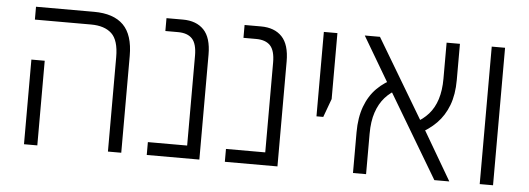

<svg xmlns="http://www.w3.org/2000/svg" viewBox="-43 -703 2254 818"><g transform="rotate(5 1084.0 -294.0)"><path d="M440 0V-404Q440 -476 409.5 -504.5Q379 -533 321 -533H81V-588H329Q413 -588 455 -546Q497 -504 497 -414V0ZM81 0V-362H138V0Z M606 0V-55H774V-439Q774 -490 754 -511.5Q734 -533 693 -533H639V-588H709Q767 -588 799 -554.5Q831 -521 831 -449V0Z M940 0V-55H1108V-439Q1108 -490 1088 -511.5Q1068 -533 1027 -533H973V-588H1043Q1101 -588 1133 -554.5Q1165 -521 1165 -449V0Z M1312 -227V-588H1370V-306L1341 -227Z M1836 0 1608 -383 1487 -588H1552L1766 -229L1900 0ZM1488 0V-174Q1488 -237 1505.5 -284.5Q1523 -332 1555.5 -364.5Q1588 -397 1632 -416L1650 -372Q1617 -356 1593.5 -329.5Q1570 -303 1557 -264.5Q1544 -226 1544 -173V0ZM1752 -193 1733 -238Q1766 -255 1789.5 -281.5Q1813 -308 1825 -346Q1837 -384 1837 -434V-588H1894V-433Q1894 -371 1876.5 -325Q1859 -279 1827 -246.5Q1795 -214 1752 -193Z M2030 0V-588H2087V0Z"/></g></svg>

Font: Noto Sans Hebrew SemiCondensed Light
Style: Regular
Weight: 300
Width: 4
Designer: Monotype Design Team
Foundry: Monotype Imaging Inc.
Version: Version 2.003